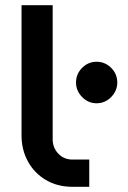

<svg xmlns="http://www.w3.org/2000/svg" viewBox="-20 -720 493 740"><path d="M352 -322Q320 -322 296.5 -346Q273 -370 273 -402Q273 -435 296.5 -458.5Q320 -482 352 -482Q385 -482 408.5 -458.5Q432 -435 432 -402Q432 -370 408.5 -346Q385 -322 352 -322ZM260 0Q201 0 156.5 -26.5Q112 -53 87.5 -98Q63 -143 63 -198V-700H183V-183Q183 -151 204.5 -128Q226 -105 260 -105H324V0Z"/></svg>

Font: MuseoModerno Thin Medium
Style: Regular
Weight: 500
Version: Version 1.003